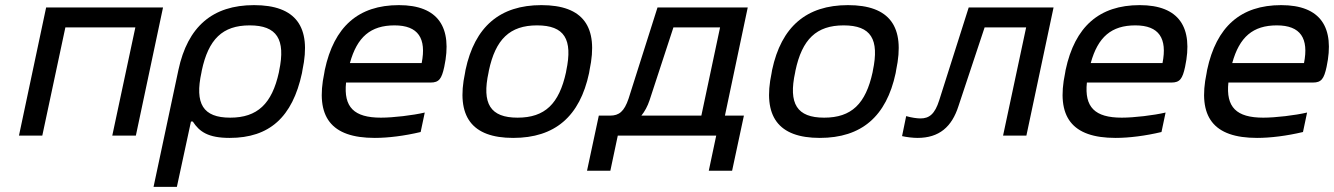

<svg xmlns="http://www.w3.org/2000/svg" viewBox="-20 -529 5204 749"><path d="M54 0H145L235 -422H508L418 0H510L616 -500H160Z M1158 -244 1160 -256C1196 -425 1134 -509 971 -509C809 -509 712 -425 676 -256L579 200H670L725 -55H732C758 -15 792 9 876 9C1031 9 1121 -72 1158 -244ZM766 -247 767 -253C793 -376 848 -430 954 -430C1060 -430 1095 -376 1069 -253L1068 -247C1041 -124 984 -70 878 -70C772 -70 739 -124 766 -247Z M1713 -268C1746 -422 1690 -509 1536 -509C1378 -509 1283 -425 1247 -256L1245 -244C1209 -73 1271 9 1442 9C1494 9 1558 1 1621 -14L1637 -90C1590 -79 1514 -70 1466 -70C1361 -70 1320 -111 1330 -207H1660C1693 -207 1703 -222 1713 -268ZM1345 -283C1373 -385 1426 -430 1519 -430C1612 -430 1644 -379 1625 -283Z M1796 -256 1794 -244C1758 -75 1820 9 1982 9C2145 9 2242 -75 2278 -244L2280 -256C2316 -425 2255 -509 2092 -509C1930 -509 1832 -425 1796 -256ZM1886 -247 1887 -253C1913 -376 1969 -430 2075 -430C2182 -430 2215 -376 2189 -253L2188 -247C2161 -124 2106 -70 1999 -70C1893 -70 1859 -124 1886 -247Z M2360 -78H2316L2270 137H2361L2390 0H2774L2745 137H2836L2882 -78H2808L2897 -500H2545L2432 -144C2415 -94 2395 -78 2360 -78ZM2482 -78C2495 -94 2506 -114 2514 -138L2607 -422H2789L2716 -78Z M2992 -256 2990 -244C2954 -75 3016 9 3178 9C3341 9 3438 -75 3474 -244L3476 -256C3512 -425 3451 -509 3288 -509C3126 -509 3028 -425 2992 -256ZM3082 -247 3083 -253C3109 -376 3165 -430 3271 -430C3378 -430 3411 -376 3385 -253L3384 -247C3357 -124 3302 -70 3195 -70C3089 -70 3055 -124 3082 -247Z M3719 -115 3821 -422H3983L3893 0H3984L4090 -500H3759L3644 -138C3627 -84 3605 -67 3571 -67C3557 -67 3536 -70 3515 -76L3499 2C3516 6 3542 9 3559 9C3644 9 3693 -34 3719 -115Z M4603 -268C4636 -422 4580 -509 4426 -509C4268 -509 4173 -425 4137 -256L4135 -244C4099 -73 4161 9 4332 9C4384 9 4448 1 4511 -14L4527 -90C4480 -79 4404 -70 4356 -70C4251 -70 4210 -111 4220 -207H4550C4583 -207 4593 -222 4603 -268ZM4235 -283C4263 -385 4316 -430 4409 -430C4502 -430 4534 -379 4515 -283Z M5155 -268C5188 -422 5132 -509 4978 -509C4820 -509 4725 -425 4689 -256L4687 -244C4651 -73 4713 9 4884 9C4936 9 5000 1 5063 -14L5079 -90C5032 -79 4956 -70 4908 -70C4803 -70 4762 -111 4772 -207H5102C5135 -207 5145 -222 5155 -268ZM4787 -283C4815 -385 4868 -430 4961 -430C5054 -430 5086 -379 5067 -283Z"/></svg>

Font: LT Wave Text Italic
Style: Regular
Weight: 400
Designer: Daniel Lyons
Version: Version 2.5 (Glyphs App)